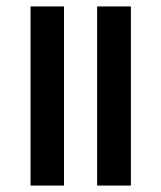

<svg xmlns="http://www.w3.org/2000/svg" viewBox="-20 -577 501 597"><path d="M282 0V-557H387V0ZM75 0V-557H179V0Z"/></svg>

Font: Noto Serif Tamil ExtraCondensed Medium
Style: Regular
Weight: 500
Width: 2
Designer: Indian Type Foundry, Tom Grace, and the Monotype Design Team
Foundry: Monotype Imaging Inc.
Version: Version 2.004; ttfautohint (v1.8.4.7-5d5b)